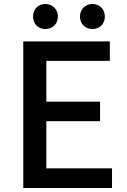

<svg xmlns="http://www.w3.org/2000/svg" viewBox="-20 -945 640 965"><path d="M97 0H543V-99H213V-336H483V-434H213V-639H532V-737H97ZM207 -799C244 -799 271 -825 271 -862C271 -898 244 -925 207 -925C172 -925 146 -898 146 -862C146 -825 172 -799 207 -799ZM445 -799C481 -799 507 -825 507 -862C507 -898 481 -925 445 -925C408 -925 382 -898 382 -862C382 -825 408 -799 445 -799Z"/></svg>

Font: ChiuKong Gothic CL Medium
Style: Regular
Weight: 500
Designer: Ryoko NISHIZUKA 西塚涼子 (kana, bopomofo & ideographs); Paul D. Hunt (Latin, Greek & Cyrillic); Sandoll Communications 산돌커뮤니
Foundry: Adobe
Version: Version 1.300